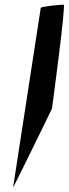

<svg xmlns="http://www.w3.org/2000/svg" viewBox="-20 -789 293 820"><path d="M36 11C35 18 202 -325 202 -325C203 -332 262 -769 252 -769C241 -769 155 -762 154 -755Z"/></svg>

Font: Ampere
Style: CndIta
Weight: 400
Version: Version 1